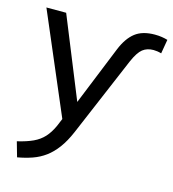

<svg xmlns="http://www.w3.org/2000/svg" viewBox="-110 -603 829 920"><g transform="rotate(15 304.5 -142.5)"><path d="M59 227 38 153Q85 142 116 127.5Q147 113 168 90Q189 67 205 32L230 -28L228 10L9 -503H107L282 -72H256L388 -398Q412 -456 448 -484Q484 -512 545 -512Q564 -512 580 -509.5Q596 -507 609 -503L597 -433Q587 -436 577 -437.5Q567 -439 558 -439Q526 -439 504.5 -422Q483 -405 462 -357L294 39Q273 88 248.5 121Q224 154 195.5 175Q167 196 133 208Q99 220 59 227Z"/></g></svg>

Font: Mulish ExtraLight Medium
Style: Regular
Weight: 500
Version: Version 3.603